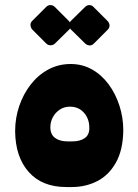

<svg xmlns="http://www.w3.org/2000/svg" viewBox="-20 -750 558 774"><path d="M247 4Q150 4 96 -56.5Q42 -117 41 -221Q41 -274 57.5 -322.5Q74 -371 104 -409.5Q134 -448 175 -470Q216 -492 265 -492Q312 -492 351 -470Q390 -448 418 -410Q446 -372 461.5 -324Q477 -276 477 -225Q476 -145 447 -94Q418 -43 371.5 -19.5Q325 4 270 4ZM252 -180H271Q303 -180 322 -193.5Q341 -207 340 -236Q340 -271 318.5 -295.5Q297 -320 262 -320Q238 -320 220 -307.5Q202 -295 192.5 -276.5Q183 -258 183 -237Q183 -208 202 -194Q221 -180 252 -180ZM201 -574Q195 -568 184.5 -567.5Q174 -567 166 -575L110 -631Q104 -638 103 -648Q102 -658 110 -666L166 -722Q174 -730 184 -729.5Q194 -729 201 -722L257 -666Q265 -658 265.5 -647.5Q266 -637 258 -630ZM358 -574Q350 -566 340 -567Q330 -568 323 -575L266 -631Q259 -638 259 -648.5Q259 -659 266 -666L323 -722Q330 -729 339.5 -729.5Q349 -730 357 -722L413 -666Q421 -658 421.5 -648Q422 -638 414 -630Z"/></svg>

Font: Rubik ExtraBold
Style: Italic
Weight: 800
Italic angle: -12°
Designer: Hubert and Fischer
Foundry: Hubert and Fischer
Version: Version 2.300;gftools[0.9.30]